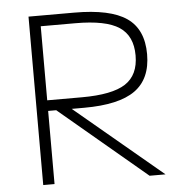

<svg xmlns="http://www.w3.org/2000/svg" viewBox="-52 -780 776 829"><g transform="rotate(-5 336.0 -365.0)"><path d="M102 0V-730H300Q456 -730 527 -681Q598 -632 598 -524Q598 -417 528 -367Q458 -317 307 -317H127V-363H301Q433 -363 490.5 -400.5Q548 -438 548 -523Q548 -608 490.5 -646Q433 -684 301 -684H151V0ZM563 0 161 -338H228L632 0Z"/></g></svg>

Font: M PLUS 1 Thin Light
Style: Regular
Weight: 300
Version: Version 1.001